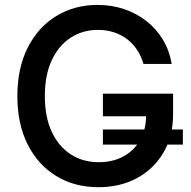

<svg xmlns="http://www.w3.org/2000/svg" viewBox="-20 -758 785 788"><path d="M384.3 10.3Q285.6 10.3 210.7 -35.6Q135.7 -81.5 93.5 -165.3Q51.3 -249 51.3 -363.3Q51.3 -479 94 -563Q136.7 -647 211.2 -692.4Q285.6 -737.8 380.4 -737.8Q439.5 -737.8 490.7 -720.2Q542 -702.6 582.5 -670.4Q623 -638.2 649.4 -593.8Q675.8 -549.3 684.6 -495.6H568.8Q559.6 -527.8 542.5 -553.5Q525.4 -579.1 501.5 -597.4Q477.5 -615.7 447.5 -625.5Q417.5 -635.3 381.8 -635.3Q319.3 -635.3 270 -603.3Q220.7 -571.3 192.4 -510.7Q164.1 -450.2 164.1 -363.8Q164.1 -277.3 192.4 -217Q220.7 -156.7 270.5 -124.5Q320.3 -92.3 385.3 -92.3Q442.9 -92.3 486.8 -116.2Q530.8 -140.1 555.2 -183.3Q579.6 -226.6 579.6 -285.2L609.4 -280.8H402.3V-373.5H690.4V-289.6Q690.4 -198.7 650.6 -131.3Q610.8 -64 542 -26.9Q473.1 10.3 384.3 10.3ZM402.3 -164.6V-226.6H730.5V-164.6Z"/></svg>

Font: V-Inter
Style: Medium-500
Weight: 500
Designer: Rasmus Andersson
Foundry: rsms
Version: Version 4.000;git-4146feb